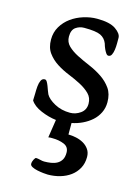

<svg xmlns="http://www.w3.org/2000/svg" viewBox="-113 -542 636 871"><g transform="rotate(15 204.5 -106.5)"><path d="M48 -44Q49 -57 49 -75.5Q49 -94 50.5 -110.5Q52 -127 57.5 -138.5Q63 -150 75 -150Q81 -150 85.5 -142.5Q90 -135 94 -124.5Q98 -114 101.5 -104Q105 -94 108 -88Q119 -68 151 -50.5Q183 -33 224 -33Q250 -33 272.5 -49Q295 -65 295 -94Q295 -122 277 -140Q259 -158 232.5 -172Q206 -186 175 -198.5Q144 -211 117.5 -228Q91 -245 73 -269.5Q55 -294 55 -332Q55 -366 71 -393Q87 -420 112.5 -438.5Q138 -457 170 -467Q202 -477 233 -477Q293 -477 321 -457.5Q349 -438 349 -418Q349 -408 349 -392.5Q349 -377 347 -362.5Q345 -348 340 -338Q335 -328 325 -328Q319 -328 313.5 -336Q308 -344 304 -353Q299 -364 295 -378Q286 -401 264.5 -411.5Q243 -422 187 -422Q165 -422 147.5 -409.5Q130 -397 130 -366Q130 -340 148 -322.5Q166 -305 193.5 -291Q221 -277 253 -263.5Q285 -250 312.5 -231.5Q340 -213 358 -187.5Q376 -162 376 -123Q376 -96 365 -73.5Q354 -51 335.5 -34.5Q317 -18 293 -6.5Q269 5 243 10V64Q260 64 279 68Q298 72 314 81Q330 90 340.5 105Q351 120 351 141Q351 171 338.5 194Q326 217 305 232.5Q284 248 256.5 256Q229 264 199 264Q192 264 178 262.5Q164 261 149.5 258Q135 255 124.5 249.5Q114 244 114 236Q114 226 119.5 215.5Q125 205 129 205Q137 205 148.5 208Q160 211 168 211Q184 211 200 208.5Q216 206 228.5 199Q241 192 248.5 179.5Q256 167 256 146Q256 119 232 109Q208 99 177 99Q172 99 167.5 99Q163 99 158 100L171 15Q136 11 99.5 -4.5Q63 -20 48 -44Z"/></g></svg>

Font: Asar
Style: Regular
Weight: 400
Designer: Eben Sorkin
Foundry: Eben Sorkin, Pria Ravichandran
Version: Version 1.003; ttfautohint (v1.3) -l 8 -r 50 -G 0 -x 0 -H 45